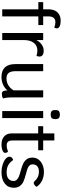

<svg xmlns="http://www.w3.org/2000/svg" viewBox="852 -1677 835 2579"><g transform="rotate(90 1269.5 -387.5)"><path d="M361 -734Q361 -723 357 -712.5Q353 -702 348 -699Q315 -714 276 -714Q239 -714 219.5 -690Q200 -666 200 -620V-550H317V-485H200V0H105V-485H9V-550H105V-621Q105 -698 145.5 -741.5Q186 -785 256 -785Q305 -785 333 -771.5Q361 -758 361 -734Z M740 -498Q740 -474 727 -459Q701 -472 659 -472Q593 -472 555.5 -423.5Q518 -375 518 -290V0H423V-550H518V-458Q540 -503 578.5 -530Q617 -557 661 -557Q740 -557 740 -498Z M1303 -10Q1275 5 1241 5Q1217 5 1206.5 -11Q1196 -27 1194 -70Q1165 -33 1117.5 -11.5Q1070 10 1014 10Q928 10 884.5 -36.5Q841 -83 841 -175V-550H936V-182Q936 -116 959.5 -86.5Q983 -57 1036 -57Q1083 -57 1124 -81.5Q1165 -106 1193 -151V-550H1288V-120Q1288 -55 1303 -10Z M1472 -550H1566V0H1472ZM1458 -707V-718Q1458 -774 1514 -774H1524Q1580 -774 1580 -718V-707Q1580 -651 1524 -651H1514Q1458 -651 1458 -707Z M2033 -42Q2033 -22 2018 -13Q2003 -2 1976.5 4Q1950 10 1919 10Q1852 10 1812 -26.5Q1772 -63 1772 -124V-483H1675V-550H1772V-700H1867V-550H1998V-483H1867V-137Q1867 -97 1883 -78.5Q1899 -60 1932 -60Q1972 -60 2015 -77Q2023 -73 2028 -63.5Q2033 -54 2033 -42Z M2085 -98Q2085 -116 2097.5 -129.5Q2110 -143 2130 -146Q2161 -101 2200 -80Q2239 -59 2296 -59Q2353 -59 2382 -84.5Q2411 -110 2411 -152Q2411 -179 2393.5 -196.5Q2376 -214 2349.5 -224.5Q2323 -235 2278 -247Q2219 -263 2183.5 -278.5Q2148 -294 2122.5 -324.5Q2097 -355 2097 -405Q2097 -455 2125 -490Q2153 -525 2197 -542.5Q2241 -560 2289 -560Q2356 -560 2408.5 -533.5Q2461 -507 2490 -460Q2478 -443 2464 -433Q2450 -423 2438 -423Q2423 -423 2411 -437Q2363 -493 2288 -493Q2242 -493 2215 -472Q2188 -451 2188 -408Q2188 -381 2205 -364.5Q2222 -348 2248 -338.5Q2274 -329 2318 -318Q2378 -302 2414 -287Q2450 -272 2476 -240Q2502 -208 2502 -155Q2502 -78 2445.5 -34Q2389 10 2292 10Q2240 10 2192 -5Q2144 -20 2114.5 -44.5Q2085 -69 2085 -98Z"/></g></svg>

Font: Krub Medium
Style: Regular
Weight: 500
Designer: Ekaluck Peanpanawate
Foundry: Cadson Demak Co.,Ltd.
Version: Version 1.000; ttfautohint (v1.6)